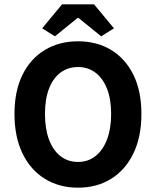

<svg xmlns="http://www.w3.org/2000/svg" viewBox="-20 -856 721 888"><path d="M341 12Q254 12 187.5 -29Q121 -70 84 -146.5Q47 -223 47 -329Q47 -435 84 -510Q121 -585 187.5 -625Q254 -665 341 -665Q428 -665 494 -625Q560 -585 597 -510Q634 -435 634 -329Q634 -223 597 -146.5Q560 -70 494 -29Q428 12 341 12ZM341 -107Q387 -107 421.5 -134Q456 -161 475 -211Q494 -261 494 -329Q494 -397 475 -445.5Q456 -494 421.5 -520Q387 -546 341 -546Q294 -546 259.5 -520Q225 -494 206.5 -445.5Q188 -397 188 -329Q188 -261 206.5 -211Q225 -161 259.5 -134Q294 -107 341 -107ZM234 -688 175 -725 267 -836H415L507 -725L448 -688L343 -773H339Z"/></svg>

Font: Assistant ExtraLight
Style: Bold
Weight: 700
Version: Version 3.000